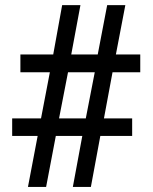

<svg xmlns="http://www.w3.org/2000/svg" viewBox="-20 -734 599 754"><path d="M211.9 -269H316.9L352.1 -450.2H247.1ZM499 -269V-200.2H374L336.9 0H266.1L303.2 -200.2H199.2L161.1 0H89.8L127.9 -200.2H27.8V-269H141.1L175.8 -450.2H60.1V-520H189L224.1 -713.9H295.9L259.8 -520H363.8L400.9 -713.9H472.2L435.1 -520H530.8V-450.2H421.9L388.2 -269Z"/></svg>

Font: DroidSerif-Bold
Style: Bold
Weight: 700
Foundry: Ascender Corporation
Version: Version 1.00 build 112